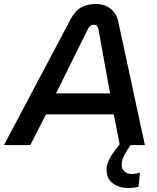

<svg xmlns="http://www.w3.org/2000/svg" viewBox="-59 -733 793 970"><path d="M590 217Q541 217 508.5 191Q476 165 480 113Q483 86 502 55.5Q521 25 545.5 -3Q570 -31 589.5 -49.5Q609 -68 612 -71L642 -53Q638 -49 625.5 -33.5Q613 -18 597.5 4.5Q582 27 569.5 50.5Q557 74 556 94Q553 117 568 131.5Q583 146 605 146Q616 146 627 144Q638 142 648 138L641 210Q630 214 615.5 215.5Q601 217 590 217ZM-39 0 299 -638Q322 -681 354 -697Q386 -713 425 -713Q469 -713 499.5 -689Q530 -665 539 -621L673 0H546L516 -155H173L94 0ZM224 -261H497L438 -587Q436 -598 430 -603Q424 -608 414 -608Q405 -608 398 -603Q391 -598 386 -588Z"/></svg>

Font: MuseoModerno Thin Medium
Style: Italic
Weight: 500
Italic angle: -9°
Version: Version 1.003